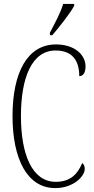

<svg xmlns="http://www.w3.org/2000/svg" viewBox="-20 -951 482 981"><path d="M235 -784V-771H247C287 -817 340 -886 359 -921V-931H303C289 -886 265 -841 235 -784ZM262 10C355 10 413 -50 413 -88C413 -103 408 -112 400 -118C377 -62 340 -22 265 -22C144 -22 87 -162 87 -358C87 -553 142 -693 264 -693C350 -693 385 -641 385 -562C405 -562 417 -579 417 -612C417 -671 361 -724 266 -724C121 -724 44 -582 44 -358C44 -137 120 10 262 10Z"/></svg>

Font: Noto Serif Tamil ExtraCondensed ExtraLight
Style: Regular
Weight: 200
Width: 2
Designer: Indian Type Foundry, Tom Grace, and the Monotype Design Team
Foundry: Monotype Imaging Inc.
Version: Version 2.004